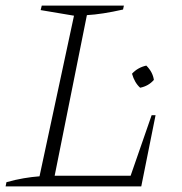

<svg xmlns="http://www.w3.org/2000/svg" viewBox="-23 -665 648 685"><path d="M518 -254H532L481 0H-3L0 -15Q32 -24 61.5 -29Q91 -34 118 -36L241 -609L122 -629L126 -645H419L416 -631Q341 -614 287 -611L172 -38H443ZM477 -352Q457 -370 448 -402Q468 -424 499 -431Q522 -408 526 -380Q507 -358 477 -352Z"/></svg>

Font: Piazzolla SC ExtraLight
Style: Italic
Weight: 200
Italic angle: -11.3°
Designer: Juan Pablo del Peral
Foundry: Huerta Tipografica
Version: Version 1.330